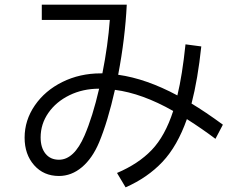

<svg xmlns="http://www.w3.org/2000/svg" viewBox="-20 -776 1040 827"><path d="M908 -178Q851 -221 785 -263Q744 -147 680 -79Q616 -11 521 31L484 -31Q576 -70 633.5 -130Q691 -190 726 -298Q592 -374 475 -389Q444 -252 407 -163Q378 -94 333 -56Q288 -18 234 -18Q168 -18 127 -64.5Q86 -111 86 -183Q86 -258 130 -322Q174 -386 249 -423Q324 -460 414 -460H421Q445 -581 453 -690H160V-756H526Q519 -611 489 -454Q610 -437 744 -365Q765 -451 779 -585L847 -576Q832 -434 805 -330Q865 -294 940 -239ZM407 -394Q337 -394 279.5 -366Q222 -338 188.5 -290Q155 -242 155 -184Q155 -140 176 -114Q197 -88 234 -88Q299 -88 344 -192Q379 -273 407 -394Z"/></svg>

Font: IBM Plex Sans JP
Style: Regular
Weight: 400
Designer: Mike Abbink; Paul van der Laan; Pieter van Rosmalen; Wujin Sim; Yejin Wi; Jinhee Kim; Boomi Park; Yona Kim; Kichan Ma
Foundry: Sandoll Inc.
Version: Version 1.000